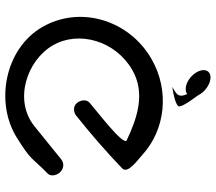

<svg xmlns="http://www.w3.org/2000/svg" viewBox="-64 -738 804 715"><g transform="rotate(90 337.5 -380.0)"><path d="M626.4 -156.8C637.1 -167.3 633.9 -191.6 617.9 -205C601.8 -218.4 584.1 -215.6 572.5 -206.2L449.9 -107C352.6 -28.3 204 -78.9 148.2 -175.5C92.5 -272.1 131.4 -408.4 239.8 -471C327.7 -521.7 421.5 -488.4 501.9 -450.4C525.5 -439.2 388.9 -336 361.9 -312C350.6 -302 349.7 -282 362.6 -265.6C375.5 -249.1 398 -252.8 409.9 -262C477.7 -316.2 543.4 -372.8 605.9 -433C628.9 -454 576.7 -489.8 555.9 -508.8C462.8 -593.9 317.8 -611.3 198.6 -542.4C52.6 -458.1 -0.7 -276 80.1 -136.1C160.8 3.7 360.9 40.4 491.2 -40.6C579.7 -95.6 563.6 -95 626.4 -156.8ZM245.6 -716.2C257.3 -691.2 285.9 -670 310.9 -670C318.7 -670 325 -672 329.6 -675.6C346.8 -639.5 324.9 -633.5 303 -620C335.9 -624.6 377.3 -635 375.8 -646.2C374.4 -662.5 348.9 -695.8 334.4 -716.2C322.7 -741.2 292.8 -762.5 267.8 -762.5C242.8 -762.5 234 -741.2 245.6 -716.2Z"/></g></svg>

Font: Hi.
Style: Regular
Weight: 400
Designer: Mew Too, Robert Jablonski
Foundry: Cannot Into Space Fonts
Version: Version 1.996